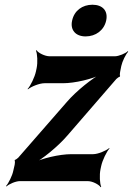

<svg xmlns="http://www.w3.org/2000/svg" viewBox="-20 -766 562 812"><path d="M266 -194 472 -432C474 -434 484 -442 486 -441L488 -445C486 -446 487 -458 488 -462L493 -487C497 -506 512 -537 522 -547L521 -550C511 -540 482 -528 466 -528H190C170 -528 142 -542 134 -554L132 -552C138 -539 140 -502 135 -478L132 -464C127 -440 109 -403 97 -390L98 -388C112 -400 147 -414 168 -414H246C297 -414 371 -432 410 -452V-456C372 -436 303 -382 262 -334L57 -99C55 -97 45 -89 43 -90L42 -86C44 -85 43 -73 42 -69L36 -43C32 -23 16 9 6 20L7 23C18 12 47 0 64 0H351C371 0 398 14 406 26L408 24C402 11 400 -26 405 -50L408 -64C413 -88 431 -125 443 -138L442 -140C428 -128 394 -114 374 -114H282C231 -114 156 -96 117 -76L119 -72C158 -92 225 -146 266 -194ZM342 -612C385 -612 420 -638 429 -679C438 -720 414 -746 371 -746C328 -746 294 -721 285 -679C276 -639 300 -612 342 -612Z"/></svg>

Font: Asimov
Style: EdgeExtremeIt
Weight: 500
Designer: Google
Version: Version 2.000980: 2014